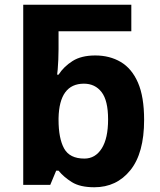

<svg xmlns="http://www.w3.org/2000/svg" viewBox="-20 -780 673 810"><path d="M378 10Q318 10 283.5 -11.5Q249 -33 227 -60H217L192 0H78V-760H534V-648H227V-573Q227 -552 226 -528.5Q225 -505 223.5 -487.5Q222 -470 221 -465H227Q249 -499 286 -522.5Q323 -546 382 -546Q443 -546 489.5 -518.5Q536 -491 562 -431.5Q588 -372 588 -274Q588 -134 530 -62Q472 10 378 10ZM336 -111Q382 -111 409 -153.5Q436 -196 436 -276Q436 -356 408.5 -391.5Q381 -427 334 -427Q230 -427 227 -281V-275Q227 -196 250.5 -153.5Q274 -111 336 -111Z"/></svg>

Font: Noto IKEA Latin
Style: Bold
Weight: 700
Designer: Monotype Design Team
Foundry: Monotype Imaging Inc.
Version: Version 1.0